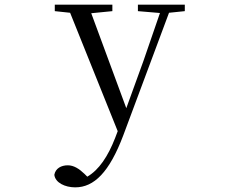

<svg xmlns="http://www.w3.org/2000/svg" viewBox="-20 -536 1040 827"><path d="M574 -488 669 -480 598 -274 524 -70 373 -479 464 -488V-516H216V-488L282 -481L487 29L476 58C445 138 406 196 356 225L344 213C321 191 298 176 272 176C244 176 219 189 214 217C218 251 260 271 304 271C385 271 451 206 511 47L708 -481L776 -488V-516H574Z"/></svg>

Font: Harano Aji Mincho CN
Style: Regular
Weight: 400
Foundry: Masamichi Hosoda
Version: HaranoAjiMinchoCN-Regular version 20230610;ttx 4.39.4